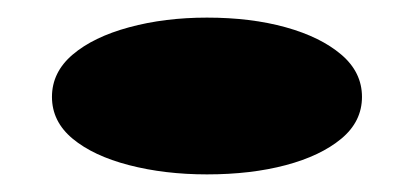

<svg xmlns="http://www.w3.org/2000/svg" viewBox="-20 -183 470 218"><path d="M215 -163Q265 -163 304.5 -152Q344 -141 367.5 -121Q391 -101 391 -73Q391 -45 367.5 -25.5Q344 -6 304.5 4.5Q265 15 215 15Q167 15 126.5 4.5Q86 -6 62.5 -25.5Q39 -45 39 -73Q39 -101 62.5 -121Q86 -141 126.5 -152Q167 -163 215 -163Z"/></svg>

Font: Kalnia Expanded Medium
Style: Regular
Weight: 500
Width: 7
Designer: Frida Medrano
Foundry: Frida Medrano
Version: Version 1.105